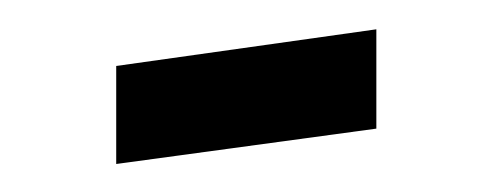

<svg xmlns="http://www.w3.org/2000/svg" viewBox="-20 -241 341 133"><path d="M60.5 -127.4V-195.3L240.7 -220.7V-151.9Z"/></svg>

Font: Lateef Medium
Style: Regular
Weight: 500
Designer: SIL International
Foundry: SIL International
Version: Version 4.200